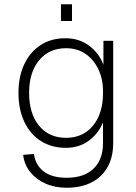

<svg xmlns="http://www.w3.org/2000/svg" viewBox="-20 -722 640 904"><path d="M294 162Q238 162 193.5 142Q149 122 121.5 87Q94 52 89 7L140 3Q146 54 185 84.5Q224 115 294 115Q375 115 420 72.5Q465 30 465 -49V-146Q443 -92 397.5 -59Q352 -26 290 -26Q223 -26 172.5 -58Q122 -90 94.5 -148.5Q67 -207 67 -285Q67 -362 94.5 -420Q122 -478 171.5 -510Q221 -542 288 -542Q353 -542 400 -506.5Q447 -471 467 -417V-530H513V-49Q513 50 454.5 106Q396 162 294 162ZM291 -73Q370 -73 417.5 -130Q465 -187 465 -285Q466 -347 444 -394Q422 -441 383 -468Q344 -495 291 -495Q211 -495 164 -438Q117 -381 117 -285Q117 -187 164 -130Q211 -73 291 -73ZM267 -623V-702H319V-623Z"/></svg>

Font: Geist Mono UltraLight
Style: Regular
Weight: 200
Monospace: yes
Designer: Basement.studio, Andrés Briganti, Mateo Zaragoza
Foundry: Basement.studio, Vercel, Andrés Briganti, Guido Ferreyra, Mateo Zaragoza
Version: Version 1.400; ttfautohint (v1.8.4.7-5d5b)